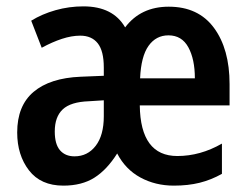

<svg xmlns="http://www.w3.org/2000/svg" viewBox="-20 -573 781 603"><path d="M510 -552Q603 -552 652 -485.5Q701 -419 701 -309V-242H419Q421 -83 537 -83Q609 -83 677 -122V-27Q643 -8 607 1Q571 10 526 10Q468 10 421 -15.5Q374 -41 348 -91Q316 -40 276.5 -15Q237 10 179 10Q108 10 71 -38Q34 -86 34 -157Q34 -241 85.5 -284.5Q137 -328 233 -332L306 -335V-361Q306 -413 287 -437Q268 -461 232 -461Q205 -461 174.5 -451Q144 -441 111 -423L78 -508Q112 -529 154.5 -541Q197 -553 242 -553Q335 -553 373 -487Q422 -552 510 -552ZM509 -462Q470 -462 446.5 -429Q423 -396 420 -327H592Q592 -387 571.5 -424.5Q551 -462 509 -462ZM259 -255Q202 -253 177 -229.5Q152 -206 152 -160Q152 -120 168.5 -101Q185 -82 214 -82Q255 -82 280.5 -115Q306 -148 306 -208V-258Z"/></svg>

Font: Noto Sans Lao Looped Condensed SemiBold
Style: Regular
Weight: 600
Width: 3
Designer: Mark Frömberg, Ben Mitchell
Foundry: The Fontpad Ltd
Version: Version 1.002; ttfautohint (v1.8.4.7-5d5b)